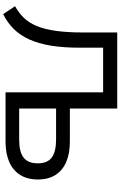

<svg xmlns="http://www.w3.org/2000/svg" viewBox="206 -951 760 1212"><g transform="rotate(90 586.0 -345.0)"><path d="M69 15 19 -60Q61 -83 92.5 -115.5Q124 -148 144.5 -197.5Q165 -247 175 -319Q185 -391 185 -492V-705H665V-406H875Q949 -406 1002.5 -383Q1056 -360 1084.5 -315Q1113 -270 1113 -204Q1113 -138 1084.5 -92.5Q1056 -47 1002.5 -23.5Q949 0 875 0H563V-616H281V-466Q281 -364 268 -285.5Q255 -207 228.5 -149Q202 -91 162 -51Q122 -11 69 15ZM665 -86H861Q939 -86 975 -114Q1011 -142 1011 -203Q1011 -265 974 -292Q937 -319 861 -319H665Z"/></g></svg>

Font: Nunito Sans 7pt Medium
Style: Regular
Weight: 500
Designer: Vernon Adams
Foundry: Vernon Adams
Version: Version 3.101;gftools[0.9.27]